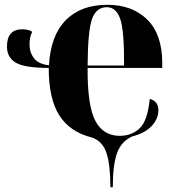

<svg xmlns="http://www.w3.org/2000/svg" viewBox="-20 -570 732 800"><path d="M440 210H450Q450 116 468 67Q486 18 532 -2Q584 -15 612 -45Q640 -75 640 -111Q640 -148 604 -158Q595 -66 561.5 -35Q528 -4 479 -4Q410 -4 377 -67Q344 -130 345 -287H656V-307Q656 -427 593.5 -488.5Q531 -550 427 -550Q317 -550 254 -486Q191 -422 184 -298Q140 -303 121.5 -327.5Q103 -352 103 -386Q103 -415 114 -437Q108 -443 95.5 -445.5Q83 -448 73 -448Q9 -448 9 -376Q9 -330 46.5 -308.5Q84 -287 183 -287Q183 -159 227 -89.5Q271 -20 363 3Q407 18 423.5 67Q440 116 440 210ZM345 -297Q346 -442 363.5 -491Q381 -540 425 -540Q464 -540 481 -491Q498 -442 497 -297Z"/></svg>

Font: Noto Serif Display SemiCondensed Extra
Style: Regular
Weight: 800
Width: 4
Designer: Monotype Design Team
Foundry: Monotype Imaging Inc.
Version: Version 1.900